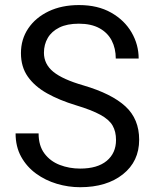

<svg xmlns="http://www.w3.org/2000/svg" viewBox="-20 -741 620 770"><path d="M284.7 -318.8Q218.3 -338.9 168.7 -366.7Q119.1 -394.5 91.6 -433.6Q64 -472.7 64 -527.8Q64 -583.5 93.3 -627Q122.6 -670.4 175 -695.6Q227.5 -720.7 296.9 -720.7Q372.1 -720.7 425.5 -690.4Q479 -660.2 507.6 -611.1Q536.1 -562 536.1 -506.3H444.3Q444.3 -546.9 428 -578.4Q411.6 -609.9 378.7 -627.9Q345.7 -646 296.4 -646Q249 -646 218 -630.6Q187 -615.2 171.6 -588.9Q156.2 -562.5 156.2 -529.3Q156.2 -483.9 193.8 -453.1Q231.4 -422.4 314.9 -398.4Q427.7 -365.2 482.9 -314.5Q538.1 -263.7 538.1 -180.7Q538.1 -93.8 472.9 -42Q407.7 9.8 301.3 9.8Q253.9 9.8 208 -3.9Q162.1 -17.6 124.8 -44.7Q87.4 -71.8 64.9 -112.3Q42.5 -152.8 42.5 -206.1H134.8Q134.8 -156.7 158.2 -125.5Q181.6 -94.2 219.7 -79.6Q257.8 -64.9 301.3 -64.9Q370.6 -64.9 408 -95.9Q445.3 -127 445.3 -179.7Q445.3 -213.4 431.6 -237.3Q418 -261.2 382.8 -280.5Q347.7 -299.8 284.7 -318.8Z"/></svg>

Font: Robert Sans Medium
Style: Regular
Weight: 500
Designer: Christian Robertson (extended by Adam Twardoch)
Foundry: Google
Version: Version 12.135;April 2, 2019;FontCreator 11.5.0.2425 64-bit;